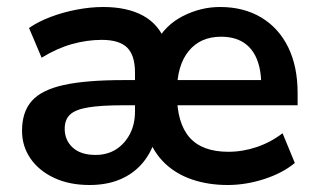

<svg xmlns="http://www.w3.org/2000/svg" viewBox="-20 -519 905 549"><path d="M236 10Q178 10 134.5 -10.5Q91 -31 67 -66Q43 -101 43 -145Q43 -199 71 -230.5Q99 -262 162.5 -276Q226 -290 334 -290H379V-218H332Q270 -218 233 -212Q196 -206 180.5 -191.5Q165 -177 165 -151Q165 -118 188 -97Q211 -76 253 -76Q287 -76 312 -92Q337 -108 351.5 -136Q366 -164 366 -200V-311Q366 -361 343.5 -383Q321 -405 271 -405Q229 -405 186 -393Q143 -381 99 -354L63 -439Q89 -457 124.5 -470.5Q160 -484 199.5 -491.5Q239 -499 275 -499Q344 -499 389.5 -474Q435 -449 454 -397H426Q452 -447 503 -473Q554 -499 609 -499Q677 -499 727 -469Q777 -439 804 -384Q831 -329 831 -253V-218H477V-290H742L727 -275Q727 -320 714 -351Q701 -382 675.5 -398Q650 -414 612 -414Q553 -414 519.5 -373Q486 -332 486 -257V-250Q486 -167 522 -126Q558 -85 633 -85Q674 -85 714 -98.5Q754 -112 788 -138L823 -53Q788 -24 735.5 -7Q683 10 631 10Q576 10 530 -5.5Q484 -21 451.5 -52Q419 -83 403 -129H426Q415 -86 389 -54.5Q363 -23 324.5 -6.5Q286 10 236 10Z"/></svg>

Font: Nunito Sans 12pt ExtraLight
Style: Bold
Weight: 700
Version: Version 3.101;gftools[0.9.27]